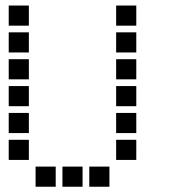

<svg xmlns="http://www.w3.org/2000/svg" viewBox="-20 -708 640 715"><path d="M13.5 -687.5Q12.5 -687.5 12.5 -687.5Q12.5 -687.5 12.5 -686.5V-613.5Q12.5 -612.5 12.5 -612.5Q12.5 -612.5 13.5 -612.5H86.5Q87.5 -612.5 87.5 -612.5Q87.5 -612.5 87.5 -613.5V-686.5Q87.5 -687.5 87.5 -687.5Q87.5 -687.5 86.5 -687.5ZM413.5 -687.5Q412.5 -687.5 412.5 -687.5Q412.5 -687.5 412.5 -686.5V-613.5Q412.5 -612.5 412.5 -612.5Q412.5 -612.5 413.5 -612.5H486.5Q487.5 -612.5 487.5 -612.5Q487.5 -612.5 487.5 -613.5V-686.5Q487.5 -687.5 487.5 -687.5Q487.5 -687.5 486.5 -687.5ZM13.5 -587.5Q12.5 -587.5 12.5 -587.5Q12.5 -587.5 12.5 -586.5V-513.5Q12.5 -512.5 12.5 -512.5Q12.5 -512.5 13.5 -512.5H86.5Q87.5 -512.5 87.5 -512.5Q87.5 -512.5 87.5 -513.5V-586.5Q87.5 -587.5 87.5 -587.5Q87.5 -587.5 86.5 -587.5ZM413.5 -587.5Q412.5 -587.5 412.5 -587.5Q412.5 -587.5 412.5 -586.5V-513.5Q412.5 -512.5 412.5 -512.5Q412.5 -512.5 413.5 -512.5H486.5Q487.5 -512.5 487.5 -512.5Q487.5 -512.5 487.5 -513.5V-586.5Q487.5 -587.5 487.5 -587.5Q487.5 -587.5 486.5 -587.5ZM13.5 -487.5Q12.5 -487.5 12.5 -487.5Q12.5 -487.5 12.5 -486.5V-413.5Q12.5 -412.5 12.5 -412.5Q12.5 -412.5 13.5 -412.5H86.5Q87.5 -412.5 87.5 -412.5Q87.5 -412.5 87.5 -413.5V-486.5Q87.5 -487.5 87.5 -487.5Q87.5 -487.5 86.5 -487.5ZM413.5 -487.5Q412.5 -487.5 412.5 -487.5Q412.5 -487.5 412.5 -486.5V-413.5Q412.5 -412.5 412.5 -412.5Q412.5 -412.5 413.5 -412.5H486.5Q487.5 -412.5 487.5 -412.5Q487.5 -412.5 487.5 -413.5V-486.5Q487.5 -487.5 487.5 -487.5Q487.5 -487.5 486.5 -487.5ZM13.5 -387.5Q12.5 -387.5 12.5 -387.5Q12.5 -387.5 12.5 -386.5V-313.5Q12.5 -312.5 12.5 -312.5Q12.5 -312.5 13.5 -312.5H86.5Q87.5 -312.5 87.5 -312.5Q87.5 -312.5 87.5 -313.5V-386.5Q87.5 -387.5 87.5 -387.5Q87.5 -387.5 86.5 -387.5ZM413.5 -387.5Q412.5 -387.5 412.5 -387.5Q412.5 -387.5 412.5 -386.5V-313.5Q412.5 -312.5 412.5 -312.5Q412.5 -312.5 413.5 -312.5H486.5Q487.5 -312.5 487.5 -312.5Q487.5 -312.5 487.5 -313.5V-386.5Q487.5 -387.5 487.5 -387.5Q487.5 -387.5 486.5 -387.5ZM13.5 -287.5Q12.5 -287.5 12.5 -287.5Q12.5 -287.5 12.5 -286.5V-213.5Q12.5 -212.5 12.5 -212.5Q12.5 -212.5 13.5 -212.5H86.5Q87.5 -212.5 87.5 -212.5Q87.5 -212.5 87.5 -213.5V-286.5Q87.5 -287.5 87.5 -287.5Q87.5 -287.5 86.5 -287.5ZM413.5 -287.5Q412.5 -287.5 412.5 -287.5Q412.5 -287.5 412.5 -286.5V-213.5Q412.5 -212.5 412.5 -212.5Q412.5 -212.5 413.5 -212.5H486.5Q487.5 -212.5 487.5 -212.5Q487.5 -212.5 487.5 -213.5V-286.5Q487.5 -287.5 487.5 -287.5Q487.5 -287.5 486.5 -287.5ZM13.5 -187.5Q12.5 -187.5 12.5 -187.5Q12.5 -187.5 12.5 -186.5V-113.5Q12.5 -112.5 12.5 -112.5Q12.5 -112.5 13.5 -112.5H86.5Q87.5 -112.5 87.5 -112.5Q87.5 -112.5 87.5 -113.5V-186.5Q87.5 -187.5 87.5 -187.5Q87.5 -187.5 86.5 -187.5ZM413.5 -187.5Q412.5 -187.5 412.5 -187.5Q412.5 -187.5 412.5 -186.5V-113.5Q412.5 -112.5 412.5 -112.5Q412.5 -112.5 413.5 -112.5H486.5Q487.5 -112.5 487.5 -112.5Q487.5 -112.5 487.5 -113.5V-186.5Q487.5 -187.5 487.5 -187.5Q487.5 -187.5 486.5 -187.5ZM113.5 -87.5Q112.5 -87.5 112.5 -87.5Q112.5 -87.5 112.5 -86.5V-13.5Q112.5 -12.5 112.5 -12.5Q112.5 -12.5 113.5 -12.5H186.5Q187.5 -12.5 187.5 -12.5Q187.5 -12.5 187.5 -13.5V-86.5Q187.5 -87.5 187.5 -87.5Q187.5 -87.5 186.5 -87.5ZM213.5 -87.5Q212.5 -87.5 212.5 -87.5Q212.5 -87.5 212.5 -86.5V-13.5Q212.5 -12.5 212.5 -12.5Q212.5 -12.5 213.5 -12.5H286.5Q287.5 -12.5 287.5 -12.5Q287.5 -12.5 287.5 -13.5V-86.5Q287.5 -87.5 287.5 -87.5Q287.5 -87.5 286.5 -87.5ZM313.5 -87.5Q312.5 -87.5 312.5 -87.5Q312.5 -87.5 312.5 -86.5V-13.5Q312.5 -12.5 312.5 -12.5Q312.5 -12.5 313.5 -12.5H386.5Q387.5 -12.5 387.5 -12.5Q387.5 -12.5 387.5 -13.5V-86.5Q387.5 -87.5 387.5 -87.5Q387.5 -87.5 386.5 -87.5Z"/></svg>

Font: Doto Black
Style: Regular
Weight: 900
Monospace: yes
Version: Version 1.000